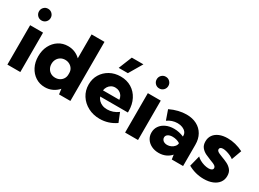

<svg xmlns="http://www.w3.org/2000/svg" viewBox="-32 -1394 2782 2061"><g transform="rotate(30 1358.5 -364.0)"><path d="M134.3 -592.8Q104 -592.8 83.3 -614Q62.5 -635.3 62.5 -665.5Q62.5 -695.3 83.3 -716.6Q104 -737.8 134.3 -737.8Q165 -737.8 186 -716.6Q207 -695.3 207 -665.5Q207 -635.3 186 -614Q165 -592.8 134.3 -592.8ZM214.8 0H54.7V-488.3H214.8Z M835.4 0H694.8L686.5 -64.9Q656.7 -30.3 614.3 -10.3Q571.8 9.8 522 9.8Q457 9.8 406 -23.2Q355 -56.2 325.7 -113.5Q296.4 -170.9 296.4 -244.1Q296.4 -317.4 325.7 -374.8Q355 -432.1 406 -465.1Q457 -498 522 -498Q567.9 -498 606.9 -481.7Q646 -465.3 675.3 -436V-732.4H835.4ZM568.4 -133.8Q597.7 -133.8 622.1 -146.7Q646.5 -159.7 660.9 -182.9Q675.3 -206.1 675.3 -235.8V-253.9Q675.3 -283.2 660.9 -305.9Q646.5 -328.6 622.1 -341.8Q597.7 -355 568.4 -355Q537.1 -355 512.7 -340.6Q488.3 -326.2 474.4 -301Q460.4 -275.9 460.4 -244.1Q460.4 -212.4 474.4 -187.3Q488.3 -162.1 512.7 -147.9Q537.1 -133.8 568.4 -133.8Z M1400.9 -53.2Q1309.6 9.8 1202.1 9.8Q1121.1 9.8 1056.4 -24.7Q991.7 -59.1 954.1 -118.2Q916.5 -177.2 916.5 -252Q916.5 -322.8 950.2 -378.2Q983.9 -433.6 1042.2 -465.8Q1100.6 -498 1174.3 -498Q1251 -498 1309.1 -462.4Q1367.2 -426.8 1399.7 -363.5Q1432.1 -300.3 1432.1 -216.8V-201.2H1088.4Q1097.2 -177.2 1115 -158.7Q1132.8 -140.1 1159.7 -129.2Q1186.5 -118.2 1221.2 -118.2Q1293 -118.2 1356 -164.6ZM1081.5 -273.4H1284.7Q1281.7 -300.8 1268.1 -321.8Q1254.4 -342.8 1232.2 -354.5Q1210 -366.2 1182.6 -366.2Q1154.8 -366.2 1133.5 -353.8Q1112.3 -341.3 1098.9 -320.6Q1085.4 -299.8 1081.5 -273.4ZM1220.7 -566.9H1106.9L1173.8 -732.4H1317.9Z M1593.3 -592.8Q1563 -592.8 1542.2 -614Q1521.5 -635.3 1521.5 -665.5Q1521.5 -695.3 1542.2 -716.6Q1563 -737.8 1593.3 -737.8Q1624 -737.8 1645 -716.6Q1666 -695.3 1666 -665.5Q1666 -635.3 1645 -614Q1624 -592.8 1593.3 -592.8ZM1673.8 0H1513.7V-488.3H1673.8Z M2232.4 0H2092.3L2084 -55.7Q2057.1 -24.4 2018.6 -7.3Q1980 9.8 1933.6 9.8Q1882.8 9.8 1843.3 -9.8Q1803.7 -29.3 1781 -63.7Q1758.3 -98.1 1758.3 -142.1Q1758.3 -188.5 1783 -223.6Q1807.6 -258.8 1851.1 -278.8Q1894.5 -298.8 1950.2 -298.8Q1981.9 -298.8 2012.9 -292Q2043.9 -285.2 2072.3 -272.9V-283.2Q2072.3 -309.1 2056.6 -328.1Q2041 -347.2 2014.2 -358.2Q1987.3 -369.1 1953.1 -369.1Q1919.4 -369.1 1887.7 -358.6Q1856 -348.1 1829.6 -328.6L1787.6 -448.2Q1839.4 -473.1 1890.9 -485.6Q1942.4 -498 1990.2 -498Q2064 -498 2118.4 -469.2Q2172.9 -440.4 2202.6 -387.9Q2232.4 -335.4 2232.4 -263.7ZM1969.7 -109.9Q1994.6 -109.9 2017.8 -120.8Q2041 -131.8 2055.9 -149.9Q2070.8 -168 2071.3 -188.5V-190.4Q2051.8 -203.1 2027.8 -209.7Q2003.9 -216.3 1980 -216.3Q1944.3 -216.3 1922.9 -201.9Q1901.4 -187.5 1901.4 -163.6Q1901.4 -148.4 1910.2 -136Q1918.9 -123.5 1934.6 -116.7Q1950.2 -109.9 1969.7 -109.9Z M2296.9 -41.5 2330.6 -175.3Q2344.7 -159.7 2370.1 -145.5Q2395.5 -131.3 2425 -122.8Q2454.6 -114.3 2480.5 -114.3Q2505.4 -114.3 2519 -123Q2532.7 -131.8 2532.7 -146.5Q2532.7 -160.2 2522 -169.7Q2511.2 -179.2 2493.7 -187Q2476.1 -194.8 2453.6 -202.6Q2422.4 -214.4 2388.2 -230.7Q2354 -247.1 2330.8 -275.1Q2307.6 -303.2 2307.6 -350.1Q2307.6 -395.5 2331.3 -428.7Q2355 -461.9 2398.4 -480Q2441.9 -498 2500.5 -498Q2596.7 -498 2693.4 -449.7L2648.4 -325.7Q2632.8 -338.4 2608.4 -349.9Q2584 -361.3 2558.3 -368.4Q2532.7 -375.5 2513.2 -375.5Q2493.2 -375.5 2482.4 -367.7Q2471.7 -359.9 2471.7 -346.7Q2471.7 -335 2481 -325.9Q2490.2 -316.9 2507.8 -309.1Q2525.4 -301.3 2548.3 -292.5Q2581.5 -280.8 2615.7 -264.2Q2649.9 -247.6 2673.6 -219.2Q2697.3 -190.9 2697.3 -143.6Q2697.3 -97.2 2671.9 -62.7Q2646.5 -28.3 2600.3 -9.3Q2554.2 9.8 2491.7 9.8Q2387.2 9.8 2296.9 -41.5Z"/></g></svg>

Font: Kumbh Sans ExtraBold
Style: Regular
Weight: 800
Version: Version 1.005